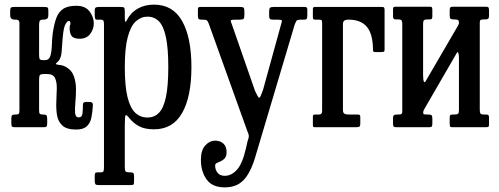

<svg xmlns="http://www.w3.org/2000/svg" viewBox="-20 -550 2158 830"><path d="M381.5 -95Q380 -65 375 -41.2Q370 -17.5 355 -3.8Q340 10 309 10Q268.5 10 249.8 -7.2Q231 -24.5 226.5 -52Q222 -79.5 223.5 -110Q225 -140.5 225.5 -168Q226 -195.5 217.8 -212.8Q209.5 -230 184 -230H172Q155.5 -230 152.2 -225.2Q149 -220.5 149 -204V-72Q149 -60.5 152.5 -57.8Q156 -55 164 -55H166Q176.5 -55 180.2 -52Q184 -49 184 -37.5V-16Q184 -6.5 181 -3.2Q178 0 168.5 0H44.5Q35 0 32 -3.2Q29 -6.5 29 -16V-37.5Q29 -49 32.8 -52Q36.5 -55 47 -55H49Q57.5 -55 60.8 -57.8Q64 -60.5 64 -72V-451Q64 -458.5 60.2 -461.5Q56.5 -464.5 52.5 -465H45Q35.5 -465 29.8 -469Q24 -473 24 -486V-503Q24 -514.5 27.5 -517.2Q31 -520 42 -520H171Q182.5 -520 185.8 -517.2Q189 -514.5 189 -503V-486Q189 -472 182.8 -468.5Q176.5 -465 166 -465H162.5Q156 -465 152.5 -460.8Q149 -456.5 149 -441.5V-314Q149 -298.5 152 -294.2Q155 -290 167.5 -290H174Q192.5 -290 198 -309.2Q203.5 -328.5 204.2 -355.5Q205 -382.5 208 -406Q213.5 -444.5 223 -471Q232.5 -497.5 252.5 -511.2Q272.5 -525 310 -525Q348.5 -525 367 -500.8Q385.5 -476.5 385.5 -448.5Q385.5 -424 369.8 -403.2Q354 -382.5 324 -382.5Q298 -382.5 289.5 -394.8Q281 -407 281 -428Q281 -439.5 282.8 -441Q284.5 -442.5 284.5 -450Q284.5 -459.5 276.5 -459.5Q271.5 -459.5 263 -445.5Q254.5 -431.5 250.5 -381Q248.5 -350.5 246 -322Q243.5 -293.5 225.5 -279Q218 -273.5 223.8 -271.8Q229.5 -270 241 -268.8Q252.5 -267.5 262.5 -262Q289 -248 298.8 -221.8Q308.5 -195.5 308.5 -165Q308.5 -134.5 305.8 -106.5Q303 -78.5 304.8 -60.5Q306.5 -42.5 320 -42.5Q334 -42.5 336.2 -57.5Q338.5 -72.5 338.5 -98.5Q338.5 -109.5 354 -109.5L369 -109Q382.5 -109 381.5 -95Z M389.5 -485V-504Q389.5 -515 394 -517.5Q398.5 -520 408 -520H501Q512.5 -520 516 -517.2Q519.5 -514.5 519.5 -503V-476Q519.5 -457.5 521.8 -456Q524 -454.5 528.5 -463Q545.5 -496 575.8 -513Q606 -530 645.5 -530Q727.5 -530 767.5 -458.8Q807.5 -387.5 807.5 -260Q807.5 -132.5 767.5 -61.8Q727.5 9 645.5 9Q606.5 9 581.8 -4Q557 -17 539.5 -39Q527 -55 523.2 -52Q519.5 -49 519.5 -9V172Q519.5 187.5 523.2 191.2Q527 195 538 195H542Q553.5 195 556.5 198.5Q559.5 202 559.5 214V234.5Q559.5 245.5 557 247.8Q554.5 250 544 250H405Q395 250 392.2 245.8Q389.5 241.5 389.5 232V212Q389.5 202 391.5 198.5Q393.5 195 403 195H415Q425 195 427.2 190.5Q429.5 186 429.5 172V-446Q429.5 -459 425.8 -462Q422 -465 417 -465H397Q389.5 -465 389.5 -485ZM519.5 -260Q519.5 -178 531.2 -130.2Q543 -82.5 565 -62.2Q587 -42 617.5 -42Q647 -42 667 -62.2Q687 -82.5 697.2 -130.2Q707.5 -178 707.5 -260Q707.5 -342 697.2 -389.8Q687 -437.5 667 -457.8Q647 -478 617.5 -478Q589.5 -478 567.2 -457.8Q545 -437.5 532.2 -389.8Q519.5 -342 519.5 -260Z M848.5 141Q848.5 99 867.5 78.5Q886.5 58 909.5 58Q932 58 945.8 70.8Q959.5 83.5 959.5 107Q959.5 125 952 133.8Q944.5 142.5 934.8 146.8Q925 151 917.5 154.5Q910 158 910 166Q910 183 920.2 196.5Q930.5 210 951.5 210Q981 210 1004.8 183.2Q1028.5 156.5 1043.5 90L1050 61Q1056 45.5 1055.8 37.8Q1055.5 30 1048.5 15L882 -449Q877.5 -459 874.2 -462Q871 -465 856 -465H853Q842 -465 838.8 -468.2Q835.5 -471.5 835.5 -482V-510Q835.5 -517 838.8 -518.5Q842 -520 849 -520H1018Q1030 -520 1033.2 -516.5Q1036.5 -513 1036.5 -500V-487.5Q1036.5 -472.5 1033 -468.8Q1029.5 -465 1015 -465H998Q982.5 -465 979 -462.8Q975.5 -460.5 980.5 -450L1082.5 -157Q1096 -127.5 1100 -127.5Q1104 -127.5 1107.5 -136.5Q1111 -145.5 1117.5 -163L1196 -448Q1200 -459 1197.8 -462Q1195.5 -465 1179.5 -465H1160Q1149 -465 1146.2 -469Q1143.5 -473 1143.5 -483V-500Q1143.5 -513 1147.5 -516.5Q1151.5 -520 1164 -520H1293Q1301.5 -520 1305 -518.2Q1308.5 -516.5 1308.5 -508V-485Q1308.5 -474 1306.5 -469.5Q1304.5 -465 1293 -465H1282Q1265 -465 1262 -460.5Q1259 -456 1254 -444L1082.5 132Q1062.5 198 1032.5 229Q1002.5 260 951.5 260Q897.5 260 873 225.5Q848.5 191 848.5 141Z M1358 -465H1344.5Q1337.5 -465 1335 -466.8Q1332.5 -468.5 1332.5 -476V-510.5Q1332.5 -520 1340 -520H1630.5Q1638.5 -520 1640.5 -517Q1642.5 -514 1642.5 -505.5V-335Q1642.5 -328 1639 -326.5Q1635.5 -325 1628.5 -325H1602.5Q1595 -325 1593.8 -327.5Q1592.5 -330 1592.5 -337Q1591.5 -404 1565.5 -434.5Q1539.5 -465 1487.5 -465H1484.5Q1462.5 -465 1462.5 -446.5V-75Q1462.5 -63 1468.2 -59Q1474 -55 1486.5 -55H1523.5Q1530.5 -55 1534 -53.5Q1537.5 -52 1537.5 -45V-15Q1537.5 -5.5 1533.8 -2.8Q1530 0 1521 0H1345Q1337.5 0 1335 -1.2Q1332.5 -2.5 1332.5 -10V-46Q1332.5 -52.5 1336 -53.8Q1339.5 -55 1346 -55H1359Q1372.5 -55 1372.5 -70V-450Q1372.5 -460 1370.2 -462.5Q1368 -465 1358 -465Z M2054 -77.5Q2054 -64.5 2056.5 -59.8Q2059 -55 2072 -55H2081Q2089.5 -55 2091.8 -51.8Q2094 -48.5 2094 -40V-11Q2094 -3 2090.5 -1.5Q2087 0 2078.5 0H1935Q1927 0 1925.5 -3.8Q1924 -7.5 1924 -15.5V-40.5Q1924 -49 1926.2 -52Q1928.5 -55 1936.5 -55H1944Q1956 -55 1960 -58.2Q1964 -61.5 1964 -74.5V-299.5Q1964 -314 1961.2 -321.2Q1958.5 -328.5 1954 -320L1817.5 -84Q1815.5 -80.5 1812.5 -75.2Q1809.5 -70 1809.5 -63.5Q1809.5 -56 1815 -55.5Q1820.5 -55 1830 -55H1831.5Q1841.5 -55 1845.2 -52Q1849 -49 1849 -38V-15Q1849 -6 1846.2 -3Q1843.5 0 1835 0H1693Q1684 0 1681.5 -3.2Q1679 -6.5 1679 -16V-39Q1679 -49.5 1683.2 -52.2Q1687.5 -55 1697 -55H1702Q1712 -55 1715.5 -57.2Q1719 -59.5 1719 -69V-443.5Q1719 -456.5 1716.5 -461.2Q1714 -466 1701 -466H1692Q1684 -466 1681.5 -469.2Q1679 -472.5 1679 -481V-510Q1679 -518.5 1682.8 -519.8Q1686.5 -521 1694.5 -521H1838Q1846 -521 1847.5 -517.5Q1849 -514 1849 -505.5V-480.5Q1849 -472.5 1846.8 -469.2Q1844.5 -466 1836.5 -466H1829Q1817 -466 1813 -462.8Q1809 -459.5 1809 -446.5V-226Q1809 -206.5 1812 -198.2Q1815 -190 1821.5 -201.5L1959.5 -438.5Q1964 -446.5 1964 -450.5Q1964 -462 1959.2 -464Q1954.5 -466 1943 -466H1941.5Q1931.5 -466 1927.8 -469Q1924 -472 1924 -483V-506Q1924 -515 1926.8 -518Q1929.5 -521 1938 -521H2080Q2089 -521 2091.5 -517.8Q2094 -514.5 2094 -505V-482Q2094 -471.5 2090 -468.8Q2086 -466 2076 -466H2071Q2061.5 -466 2057.8 -463.8Q2054 -461.5 2054 -452Z"/></svg>

Font: Besley* Condensed
Style: Regular
Weight: 400
Width: 3
Designer: Owen Earl
Foundry: indestructible type*
Version: Version 3.000; ttfautohint (v1.8.3)